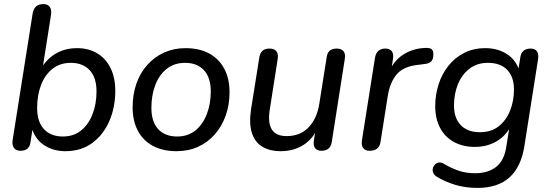

<svg xmlns="http://www.w3.org/2000/svg" viewBox="-20 -732 2700 941"><path d="M300 9Q242 9 197 -20Q152 -49 135 -107L143 -122L130 -39Q128 -16 115.5 -4.5Q103 7 80 7Q59 7 48.5 -7Q38 -21 42 -46L140 -666Q144 -689 157 -700.5Q170 -712 193 -712Q214 -712 224 -698Q234 -684 230 -659L187 -386H176Q203 -438 249.5 -467Q296 -496 358 -496Q414 -496 456 -471Q498 -446 521.5 -399Q545 -352 545 -287Q545 -206 516 -139Q487 -72 432.5 -31.5Q378 9 300 9ZM288 -63Q341 -63 377.5 -92.5Q414 -122 433.5 -172.5Q453 -223 453 -284Q453 -352 419.5 -388Q386 -424 327 -424Q274 -424 237 -394.5Q200 -365 181 -315Q162 -265 162 -203Q162 -135 195.5 -99Q229 -63 288 -63Z M845 9Q778 9 729.5 -17Q681 -43 655.5 -91.5Q630 -140 630 -206Q630 -269 648.5 -322Q667 -375 702 -414Q737 -453 784.5 -474.5Q832 -496 889 -496Q957 -496 1005 -470Q1053 -444 1079 -395.5Q1105 -347 1105 -280Q1105 -218 1086 -165Q1067 -112 1032.5 -73Q998 -34 950.5 -12.5Q903 9 845 9ZM848 -63Q901 -63 937.5 -92.5Q974 -122 993.5 -172.5Q1013 -223 1013 -284Q1013 -352 979.5 -388Q946 -424 887 -424Q834 -424 797 -394.5Q760 -365 741 -315Q722 -265 722 -203Q722 -135 755.5 -99Q789 -63 848 -63Z M1355 9Q1303 9 1266.5 -12.5Q1230 -34 1215 -79Q1200 -124 1210 -194L1251 -451Q1255 -474 1267.5 -484Q1280 -494 1301 -494Q1324 -494 1334.5 -481Q1345 -468 1341 -443L1302 -194Q1292 -129 1312.5 -97Q1333 -65 1385 -65Q1452 -65 1493 -108.5Q1534 -152 1545 -224L1581 -451Q1584 -474 1596.5 -484Q1609 -494 1630 -494Q1653 -494 1663.5 -481Q1674 -468 1670 -444L1606 -36Q1599 7 1556 7Q1535 7 1525 -5Q1515 -17 1518 -41L1531 -125L1539 -109Q1515 -52 1467 -21.5Q1419 9 1355 9Z M1792 7Q1770 7 1760 -6.5Q1750 -20 1754 -45L1818 -450Q1822 -472 1835 -483Q1848 -494 1869 -494Q1890 -494 1900 -481Q1910 -468 1906 -443L1895 -371H1884Q1905 -430 1953.5 -462.5Q2002 -495 2064 -497Q2088 -498 2096 -490.5Q2104 -483 2104 -466Q2104 -442 2093.5 -431Q2083 -420 2058 -418L2036 -415Q1959 -408 1925.5 -369Q1892 -330 1881 -265L1845 -37Q1842 -15 1828.5 -4Q1815 7 1792 7Z M2320 189Q2261 189 2210 173.5Q2159 158 2119 133Q2107 125 2103 114Q2099 103 2101.5 92.5Q2104 82 2112 74Q2120 66 2131.5 64.5Q2143 63 2156 71Q2191 92 2227.5 104.5Q2264 117 2308 117Q2372 117 2411.5 86Q2451 55 2461 -11L2479 -122L2487 -121Q2463 -69 2415.5 -40.5Q2368 -12 2307 -12Q2249 -12 2205 -36Q2161 -60 2137 -105Q2113 -150 2113 -211Q2113 -267 2129.5 -318.5Q2146 -370 2178 -410Q2210 -450 2255.5 -473Q2301 -496 2359 -496Q2419 -496 2464.5 -467Q2510 -438 2527 -380L2516 -363L2530 -450Q2533 -473 2546.5 -483.5Q2560 -494 2581 -494Q2603 -494 2612 -480Q2621 -466 2617 -441L2550 -16Q2534 86 2477 137.5Q2420 189 2320 189ZM2332 -84Q2387 -84 2424 -113Q2461 -142 2480 -190Q2499 -238 2499 -294Q2499 -355 2466 -389.5Q2433 -424 2371 -424Q2318 -424 2280.5 -395Q2243 -366 2224 -318.5Q2205 -271 2205 -215Q2205 -153 2238.5 -118.5Q2272 -84 2332 -84Z"/></svg>

Font: Nunito Medium
Style: Italic
Weight: 500
Designer: Vernon Adams
Foundry: Vernon Adams
Version: Version 3.601